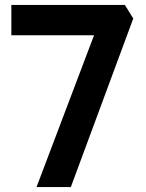

<svg xmlns="http://www.w3.org/2000/svg" viewBox="-20 -758 590 778"><path d="M128 0 361 -615H26V-738H486L520 -683L267 0Z"/></svg>

Font: Exo Thin SemiBold
Style: Regular
Weight: 600
Version: Version 2.000